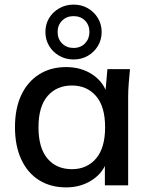

<svg xmlns="http://www.w3.org/2000/svg" viewBox="-20 -804 649 833"><path d="M267 9Q200 9 150 -22Q100 -53 72.5 -112Q45 -171 45 -252Q45 -334 72.5 -392Q100 -450 150 -481.5Q200 -513 267 -513Q333 -513 382 -480Q431 -447 447 -390H436L446 -504H544Q541 -473 538.5 -442.5Q536 -412 536 -383V0H435V-112H446Q430 -56 380.5 -23.5Q331 9 267 9ZM292 -70Q357 -70 396.5 -116Q436 -162 436 -252Q436 -342 396.5 -387.5Q357 -433 292 -433Q226 -433 186.5 -387.5Q147 -342 147 -252Q147 -162 186 -116Q225 -70 292 -70ZM299 -546Q265 -546 237 -562Q209 -578 193 -605Q177 -632 177 -665Q177 -699 193 -725.5Q209 -752 237 -768Q265 -784 299 -784Q334 -784 361.5 -768Q389 -752 405 -725Q421 -698 421 -665Q421 -632 405 -605Q389 -578 361.5 -562Q334 -546 299 -546ZM299 -596Q330 -596 349 -616Q368 -636 368 -665Q368 -695 349 -714.5Q330 -734 299 -734Q269 -734 249.5 -714.5Q230 -695 230 -665Q230 -635 249.5 -615.5Q269 -596 299 -596Z"/></svg>

Font: Mulish ExtraLight SemiBold
Style: Regular
Weight: 600
Version: Version 3.603